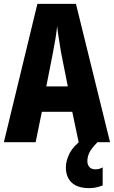

<svg xmlns="http://www.w3.org/2000/svg" viewBox="-20 -734 588 991"><path d="M386 0 353 -157H196L164 0H0L173 -714H372L548 0ZM295 -464Q289 -501 283.5 -536Q278 -571 275 -599Q269 -542 254 -466L219 -288H330ZM431 98Q431 116 441.5 128Q452 140 472 140Q485 140 494 137Q503 134 510 130V223Q498 228 480.5 232.5Q463 237 441 237Q380 237 350 208.5Q320 180 320 130Q320 95 339.5 57Q359 19 407 -16L483 0Q451 33 441 54Q431 75 431 98Z"/></svg>

Font: Noto Sans Ethiopic ExtraCondensed ExtraBold
Style: Regular
Weight: 800
Width: 2
Designer: Monotype Design Team
Foundry: Monotype Imaging Inc.
Version: Version 2.102; ttfautohint (v1.8.4.7-5d5b)